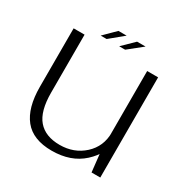

<svg xmlns="http://www.w3.org/2000/svg" viewBox="-160 -834 957 980"><g transform="rotate(30 319.0 -344.0)"><path d="M504 0H555.5V-590.5H491V-118ZM121.5 -591.5H57V-247.5Q57 -123.5 109 -59Q161 5.5 271.5 5.5Q384 5.5 453.8 -58.2Q523.5 -122 523.5 -197L491.5 -227.5Q491.5 -146 433.8 -93.2Q376 -40.5 292 -40.5Q207.5 -40.5 164.5 -90.5Q121.5 -140.5 121.5 -250ZM304 -628.5H339L421.5 -694.5H371.5ZM195 -628.5H230L310 -694.5H261.5Z"/></g></svg>

Font: Anybody SemiExpanded Light
Style: Regular
Weight: 300
Width: 6
Version: Version 1.113;gftools[0.9.25]